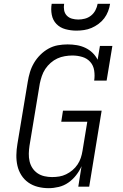

<svg xmlns="http://www.w3.org/2000/svg" viewBox="-20 -975 640 1003"><path d="M234 8Q205 8 177.5 1Q150 -6 128 -21.5Q106 -37 91.5 -60Q77 -83 71 -109.5Q65 -136 65.5 -165Q66 -194 71 -223L125 -548Q129 -573 136.5 -598Q144 -623 157.5 -646Q171 -669 190.5 -688.5Q210 -708 233.5 -721Q257 -734 282.5 -738.5Q308 -743 333 -743Q358 -743 381.5 -739Q405 -735 426 -725Q447 -715 463.5 -699Q480 -683 490 -663L502 -735H567L537 -554H472Q476 -580 472 -606.5Q468 -633 451.5 -651.5Q435 -670 410 -677.5Q385 -685 358 -685Q339 -685 318.5 -681.5Q298 -678 279.5 -669.5Q261 -661 244.5 -646.5Q228 -632 216.5 -614.5Q205 -597 198.5 -577.5Q192 -558 188 -539L134 -213Q131 -193 130.5 -172.5Q130 -152 134.5 -132.5Q139 -113 149.5 -97Q160 -81 176 -70Q192 -59 212 -54.5Q232 -50 252 -50Q252 -50 252 -50Q252 -50 252 -50Q271 -50 289.5 -53Q308 -56 325.5 -64.5Q343 -73 358.5 -86Q374 -99 385 -115.5Q396 -132 402 -150Q408 -168 411 -187L436 -339H300L309 -397H511L446 0H389L406 -107Q395 -82 377.5 -59.5Q360 -37 337 -21Q314 -5 287 1.5Q260 8 234 8ZM379 -815Q350 -815 322 -822.5Q294 -830 275 -849.5Q256 -869 250.5 -897.5Q245 -926 250 -955H315Q312 -938 315 -921.5Q318 -905 329 -893.5Q340 -882 356 -877.5Q372 -873 389 -873Q406 -873 423.5 -877.5Q441 -882 455.5 -893.5Q470 -905 478.5 -921.5Q487 -938 490 -955H555Q552 -935 544.5 -915.5Q537 -896 524.5 -879.5Q512 -863 494.5 -850Q477 -837 458 -829Q439 -821 419 -818Q399 -815 379 -815Z"/></svg>

Font: Iosevka Etoile Light Oblique
Style: Regular
Weight: 300
Italic angle: -9°
Designer: Belleve Invis
Foundry: Belleve Invis
Version: Version 15.5.2; ttfautohint (v1.8.4)